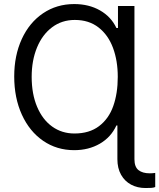

<svg xmlns="http://www.w3.org/2000/svg" viewBox="-20 -737 793 956"><path d="M725.6 126Q739.3 126 752.9 124V194.3Q744.6 197.8 733.4 198.5Q722.2 199.2 704.1 199.2Q664.6 199.2 632.8 182.4Q601.1 165.5 582.8 133.1Q564.5 100.6 564.5 55.7V-112.3H559.6Q532.7 -53.7 477.1 -21.5Q421.4 10.7 349.6 10.7Q262.7 10.7 194.8 -35.9Q127 -82.5 88.9 -166Q50.8 -249.5 50.8 -356.4Q50.8 -460.4 88.4 -542.5Q126 -624.5 194.1 -670.7Q262.2 -716.8 349.6 -716.8Q422.4 -716.8 477.8 -685.3Q533.2 -653.8 559.6 -597.7H567.4V-707H649.4V55.7Q649.4 94.2 669.7 110.1Q689.9 126 725.6 126ZM566.4 -354.5Q566.4 -434.6 542.7 -498.5Q519 -562.5 470.9 -600.1Q422.9 -637.7 352.5 -637.7Q288.1 -637.7 239.5 -601.3Q190.9 -564.9 164.3 -500.5Q137.7 -436 137.7 -354.5Q137.7 -269 164.8 -205.1Q191.9 -141.1 240 -106.7Q288.1 -72.3 350.6 -72.3Q424.8 -72.3 473.1 -108.9Q521.5 -145.5 543.9 -208.7Q566.4 -272 566.4 -354.5Z"/></svg>

Font: Pretendard GOV
Style: Regular
Weight: 400
Designer: Base glyphs from Inter by Rasmus Andersson; Hangeul glyphs from Noto Sans CJK(Source Han Sans) by Jang Soo-young and Kan
Foundry: Kil Hyung-jin
Version: Version 1.309